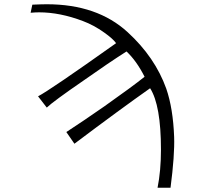

<svg xmlns="http://www.w3.org/2000/svg" viewBox="-20 -656 955 903"><path d="M799 -12Q802 74 782 227H721Q737 147 737 48Q737 -161 686 -241Q544 -141 330 20L292 -35Q366 -83 471 -156Q604 -250 660 -295Q622 -370 575 -414Q493 -362 374 -278Q230 -179 200 -150L159 -203Q215 -232 526 -453Q511 -474 470 -503Q421 -538 370 -557Q262 -598 164 -598Q146 -598 124 -596L132 -634Q133 -634 144 -634.5Q155 -635 171.5 -635.5Q188 -636 200 -636Q437 -636 580 -505Q709 -387 762 -239Q794 -146 799 -12Z"/></svg>

Font: GFS Neohellenic Rg
Style: Italic
Weight: 400
Italic angle: -12°
Designer: Takis Katsoulidis and George D. Matthiopoulos
Foundry: Takis Katsoulidis and George D. Matthiopoulos
Version: Version 1.0